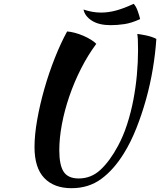

<svg xmlns="http://www.w3.org/2000/svg" viewBox="-20 -903 840 1007"><path d="M485 -673Q441 -614 405 -543Q369 -472 343.5 -397.5Q318 -323 304.5 -250.5Q291 -178 291 -115Q291 -37 314 -2Q337 33 393 33Q458 33 507 -12.5Q556 -58 599 -138Q627 -190 647 -252Q667 -314 679.5 -379.5Q692 -445 698 -511.5Q704 -578 704 -639Q704 -678 703 -696Q702 -714 700 -725Q703 -725 715 -723Q727 -721 742.5 -718Q758 -715 773.5 -710Q789 -705 800 -699Q795 -623 781.5 -542Q768 -461 746 -382Q724 -303 695 -230Q666 -157 630 -99Q577 -13 511 35.5Q445 84 355 84Q263 84 212 30.5Q161 -23 161 -132Q161 -195 175 -274.5Q189 -354 212.5 -436.5Q236 -519 267 -597.5Q298 -676 332 -738Q349 -737 372 -731Q395 -725 417 -715.5Q439 -706 457.5 -694.5Q476 -683 485 -673ZM418 -853Q465 -837 510 -837Q548 -837 589 -848Q630 -859 681 -883Q693 -871 702 -846Q711 -821 715 -803Q670 -782 632 -776.5Q594 -771 561 -771Q499 -771 462 -794.5Q425 -818 418 -853Z"/></svg>

Font: Sweet Mavka Script
Style: Regular
Weight: 500
Designer: Pablo Impallari/Anastassiya Vishnevskaya
Foundry: Pablo Impallari/ Anastassiya Vishnevskaya
Version: Version 2.0/www.impallari.com/   behance.net/sweetcherry